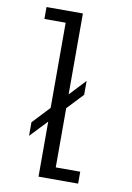

<svg xmlns="http://www.w3.org/2000/svg" viewBox="-89 -856 628 912"><g transform="rotate(10 225.0 -400.0)"><path d="M235.5 -57.5H353.5V0H162.5V-265.5L84.5 -183V-248.5L162.5 -331.5V-742.5H60V-800H235.5V-409.5L308.5 -487.5V-420.5L235.5 -343Z"/></g></svg>

Font: League Mono Condensed Light
Style: Regular
Weight: 300
Width: 1
Designer: Tyler Finck
Foundry: The League of Moveable Type / Tyler Finck
Version: Version 2.210